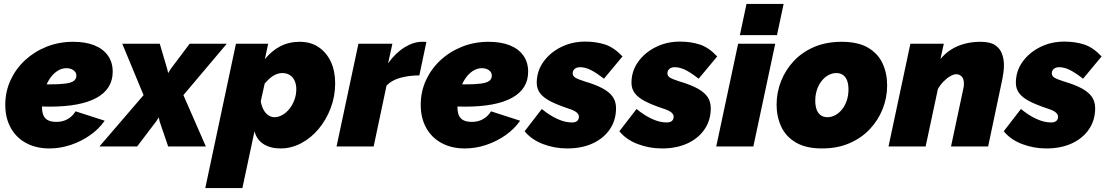

<svg xmlns="http://www.w3.org/2000/svg" viewBox="-20 -750 5671 983"><path d="M233 10Q165 10 114 -17.5Q63 -45 35 -95.5Q7 -146 7 -213Q7 -281 34 -339.5Q61 -398 108.5 -442Q156 -486 219 -511Q282 -536 354 -536Q418 -536 463 -518Q508 -500 532.5 -465.5Q557 -431 557 -383Q557 -295 475 -249.5Q393 -204 234 -204Q202 -204 166.5 -205.5Q131 -207 96 -211L120 -324Q146 -321 174 -319.5Q202 -318 233 -318Q284 -318 314.5 -322Q345 -326 358 -336Q371 -346 371 -362Q371 -374 364.5 -382.5Q358 -391 346.5 -396Q335 -401 320 -401Q295 -401 272 -385.5Q249 -370 232 -343Q215 -316 205 -280Q195 -244 195 -203Q195 -176 202.5 -159Q210 -142 226.5 -134Q243 -126 269 -126Q301 -126 326 -140Q351 -154 367 -180L516 -132Q487 -90 441.5 -58Q396 -26 342 -8Q288 10 233 10Z M715 -263 606 -526H798L836 -397L841 -376L854 -397L951 -526H1141L919 -263L1034 0H841L797 -129L793 -149L780 -129L682 0H489Z M1188 -526H1353L1336 -447Q1371 -490 1415 -513Q1459 -536 1515 -536Q1571 -536 1611.5 -508.5Q1652 -481 1674 -433.5Q1696 -386 1696 -324Q1696 -257 1673 -196.5Q1650 -136 1611 -89.5Q1572 -43 1521.5 -16.5Q1471 10 1417 10Q1364 10 1329 -12.5Q1294 -35 1283 -78L1221 213H1031ZM1385 -150Q1406 -150 1426 -161.5Q1446 -173 1462 -193Q1478 -213 1487.5 -239Q1497 -265 1497 -293Q1497 -318 1488.5 -336.5Q1480 -355 1464 -365.5Q1448 -376 1425 -376Q1413 -376 1402 -372.5Q1391 -369 1380 -362.5Q1369 -356 1358 -346Q1347 -336 1335 -322L1315 -231Q1319 -208 1328.5 -189.5Q1338 -171 1353 -160.5Q1368 -150 1385 -150Z M1815 -526H1989L1967 -426Q2005 -479 2051 -507.5Q2097 -536 2141 -536Q2152 -536 2156 -536Q2160 -536 2163 -535L2127 -364Q2076 -364 2031 -352Q1986 -340 1959 -312L1893 0H1703Z M2360 10Q2292 10 2241 -17.5Q2190 -45 2162 -95.5Q2134 -146 2134 -213Q2134 -281 2161 -339.5Q2188 -398 2235.5 -442Q2283 -486 2346 -511Q2409 -536 2481 -536Q2545 -536 2590 -518Q2635 -500 2659.5 -465.5Q2684 -431 2684 -383Q2684 -295 2602 -249.5Q2520 -204 2361 -204Q2329 -204 2293.5 -205.5Q2258 -207 2223 -211L2247 -324Q2273 -321 2301 -319.5Q2329 -318 2360 -318Q2411 -318 2441.5 -322Q2472 -326 2485 -336Q2498 -346 2498 -362Q2498 -374 2491.5 -382.5Q2485 -391 2473.5 -396Q2462 -401 2447 -401Q2422 -401 2399 -385.5Q2376 -370 2359 -343Q2342 -316 2332 -280Q2322 -244 2322 -203Q2322 -176 2329.5 -159Q2337 -142 2353.5 -134Q2370 -126 2396 -126Q2428 -126 2453 -140Q2478 -154 2494 -180L2643 -132Q2614 -90 2568.5 -58Q2523 -26 2469 -8Q2415 10 2360 10Z M2884 10Q2819 10 2760 -12.5Q2701 -35 2666 -78L2754 -192Q2794 -159 2833.5 -141Q2873 -123 2908 -123Q2922 -123 2929.5 -127Q2937 -131 2940.5 -137.5Q2944 -144 2944 -153Q2944 -164 2932 -174.5Q2920 -185 2888 -195Q2831 -214 2796 -232.5Q2761 -251 2744.5 -273.5Q2728 -296 2728 -326Q2728 -385 2761.5 -432.5Q2795 -480 2851.5 -508.5Q2908 -537 2976 -537Q3032 -537 3078 -522Q3124 -507 3167 -461L3072 -347Q3031 -379 3003 -392.5Q2975 -406 2949 -406Q2938 -406 2929.5 -402Q2921 -398 2916.5 -391Q2912 -384 2912 -374Q2912 -361 2925.5 -352.5Q2939 -344 2974 -333Q3032 -316 3067 -296.5Q3102 -277 3118 -253Q3134 -229 3134 -196Q3134 -135 3102.5 -88.5Q3071 -42 3015 -16Q2959 10 2884 10Z M3369 10Q3304 10 3245 -12.5Q3186 -35 3151 -78L3239 -192Q3279 -159 3318.5 -141Q3358 -123 3393 -123Q3407 -123 3414.5 -127Q3422 -131 3425.5 -137.5Q3429 -144 3429 -153Q3429 -164 3417 -174.5Q3405 -185 3373 -195Q3316 -214 3281 -232.5Q3246 -251 3229.5 -273.5Q3213 -296 3213 -326Q3213 -385 3246.5 -432.5Q3280 -480 3336.5 -508.5Q3393 -537 3461 -537Q3517 -537 3563 -522Q3609 -507 3652 -461L3557 -347Q3516 -379 3488 -392.5Q3460 -406 3434 -406Q3423 -406 3414.5 -402Q3406 -398 3401.5 -391Q3397 -384 3397 -374Q3397 -361 3410.5 -352.5Q3424 -344 3459 -333Q3517 -316 3552 -296.5Q3587 -277 3603 -253Q3619 -229 3619 -196Q3619 -135 3587.5 -88.5Q3556 -42 3500 -16Q3444 10 3369 10Z M3759 -526H3949L3837 0H3647ZM3802 -730H3992L3958 -570H3768Z M4189 10Q4106 10 4054.5 -20.5Q4003 -51 3979.5 -102Q3956 -153 3956 -214Q3956 -277 3979 -335Q4002 -393 4045 -438.5Q4088 -484 4149.5 -510Q4211 -536 4289 -536Q4373 -536 4424 -506Q4475 -476 4498.5 -425.5Q4522 -375 4522 -313Q4522 -250 4499 -192Q4476 -134 4433 -88.5Q4390 -43 4328.5 -16.5Q4267 10 4189 10ZM4216 -150Q4237 -150 4256.5 -160.5Q4276 -171 4291.5 -190.5Q4307 -210 4315.5 -236Q4324 -262 4324 -292Q4324 -319 4317 -337.5Q4310 -356 4296 -366Q4282 -376 4262 -376Q4241 -376 4221.5 -365.5Q4202 -355 4186.5 -335.5Q4171 -316 4162.5 -290Q4154 -264 4154 -234Q4154 -208 4161 -189Q4168 -170 4182 -160Q4196 -150 4216 -150Z M4641 -526H4812L4795 -448Q4819 -477 4850 -496.5Q4881 -516 4919 -526Q4957 -536 5000 -536Q5049 -536 5074.5 -519Q5100 -502 5110 -474.5Q5120 -447 5120 -417Q5120 -398 5117.5 -380Q5115 -362 5112 -346L5039 0H4849L4912 -296Q4914 -304 4914.5 -310Q4915 -316 4915 -322Q4915 -347 4903.5 -358.5Q4892 -370 4876 -370Q4863 -370 4846 -360.5Q4829 -351 4812 -334Q4795 -317 4782 -295L4719 0H4529Z M5337 10Q5272 10 5213 -12.5Q5154 -35 5119 -78L5207 -192Q5247 -159 5286.5 -141Q5326 -123 5361 -123Q5375 -123 5382.5 -127Q5390 -131 5393.5 -137.5Q5397 -144 5397 -153Q5397 -164 5385 -174.5Q5373 -185 5341 -195Q5284 -214 5249 -232.5Q5214 -251 5197.5 -273.5Q5181 -296 5181 -326Q5181 -385 5214.5 -432.5Q5248 -480 5304.5 -508.5Q5361 -537 5429 -537Q5485 -537 5531 -522Q5577 -507 5620 -461L5525 -347Q5484 -379 5456 -392.5Q5428 -406 5402 -406Q5391 -406 5382.5 -402Q5374 -398 5369.5 -391Q5365 -384 5365 -374Q5365 -361 5378.5 -352.5Q5392 -344 5427 -333Q5485 -316 5520 -296.5Q5555 -277 5571 -253Q5587 -229 5587 -196Q5587 -135 5555.5 -88.5Q5524 -42 5468 -16Q5412 10 5337 10Z"/></svg>

Font: Raleway Thin Black
Style: Italic
Weight: 900
Italic angle: -12°
Version: Version 4.026